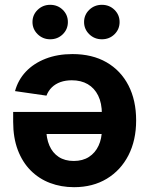

<svg xmlns="http://www.w3.org/2000/svg" viewBox="-20 -777 628 805"><path d="M283.7 -550.3Q366.7 -550.3 426.5 -515.9Q486.3 -481.4 518.6 -418.9Q550.8 -356.4 550.8 -272Q550.8 -189 518.6 -126Q486.3 -63 427.7 -27.6Q369.1 7.8 290.5 7.8Q236.3 7.8 189.9 -9.8Q143.6 -27.3 108.9 -62Q74.2 -96.7 54.7 -147.9Q35.2 -199.2 35.2 -266.6V-307.6H492.7V-215.3H106L173.8 -239.3Q173.8 -197.8 187 -167Q200.2 -136.2 226.1 -119.1Q252 -102.1 289.1 -102.1Q326.7 -102.1 353 -119.1Q379.4 -136.2 393.3 -166.3Q407.2 -196.3 407.2 -234.4V-298.8Q407.2 -344.7 391.6 -376.2Q376 -407.7 347.9 -424.1Q319.8 -440.4 281.2 -440.4Q254.9 -440.4 233.6 -432.9Q212.4 -425.3 197.5 -410.9Q182.6 -396.5 174.8 -376L43 -395Q55.7 -441.9 88.4 -476.6Q121.1 -511.2 171.1 -530.8Q221.2 -550.3 283.7 -550.3ZM407.2 -612.3Q376 -612.3 354.2 -633.5Q332.5 -654.8 332.5 -684.6Q332.5 -714.8 354.2 -735.8Q376 -756.8 407.2 -756.8Q438.5 -756.8 460 -735.8Q481.4 -714.8 481.4 -684.6Q481.4 -654.3 460 -633.3Q438.5 -612.3 407.2 -612.3ZM190.4 -612.3Q159.7 -612.3 137.9 -633.5Q116.2 -654.8 116.2 -684.6Q116.2 -714.8 137.9 -735.8Q159.7 -756.8 190.4 -756.8Q221.7 -756.8 243.2 -735.8Q264.6 -714.8 264.6 -684.6Q264.6 -654.3 243.2 -633.3Q221.7 -612.3 190.4 -612.3Z"/></svg>

Font: Inter 18pt
Style: Bold
Weight: 700
Designer: Rasmus Andersson
Foundry: rsms
Version: Version 4.001;git-66647c0bb